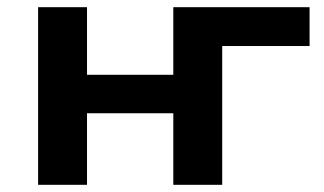

<svg xmlns="http://www.w3.org/2000/svg" viewBox="-20 -514 900 534"><path d="M86 0V-494H222V-306H462V-494H841V-386H598V0H462V-199H222V0Z"/></svg>

Font: Nunito Sans 10pt SemiExpanded
Style: Bold
Weight: 700
Width: 6
Designer: Vernon Adams
Foundry: Vernon Adams
Version: Version 3.101;gftools[0.9.27]